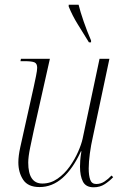

<svg xmlns="http://www.w3.org/2000/svg" viewBox="-20 -786 520 816"><path d="M378 10Q345 10 332.5 -14Q320 -38 320 -78Q320 -88 321 -103.5Q322 -119 326 -143H324Q290 -69 246 -30Q202 9 148 9Q99 9 78.5 -22Q58 -53 58 -96Q58 -123 66 -159.5Q74 -196 81 -227L123 -415Q128 -438 133 -462.5Q138 -487 138 -498Q138 -516 126.5 -521Q115 -526 84 -526H67L69 -536H192L123 -229Q116 -197 108 -158Q100 -119 100 -95Q100 -6 160 -6Q195 -6 224.5 -26.5Q254 -47 276 -78Q298 -109 312 -141Q326 -173 331 -196L403 -536H445L374 -201Q367 -171 362 -134.5Q357 -98 357 -70Q357 -40 363.5 -22Q370 -4 389 -4Q408 -4 424 -14.5Q440 -25 454 -40L461 -33Q446 -17 425.5 -3.5Q405 10 378 10ZM358 -606Q332 -648 310 -683.5Q288 -719 272 -758V-766H314Q321 -737 335.5 -695Q350 -653 367 -614V-606Z"/></svg>

Font: Noto Serif Display SemiCondensed ExtraLight
Style: Italic
Weight: 200
Width: 4
Italic angle: -12°
Designer: Monotype Design Team
Foundry: Monotype Imaging Inc.
Version: Version 2.009